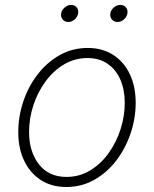

<svg xmlns="http://www.w3.org/2000/svg" viewBox="-20 -748 626 780"><path d="M249 11.7Q189.5 11.7 145.8 -16.6Q102.1 -44.9 78.1 -95.2Q54.2 -145.5 54.2 -210.9Q54.2 -274.4 74.5 -335.2Q94.7 -396 132.6 -445.3Q170.4 -494.6 222.2 -523.9Q273.9 -553.2 336.9 -553.2Q396 -553.2 439.7 -525.1Q483.4 -497.1 507.3 -447Q531.2 -397 531.2 -330.6Q531.2 -267.6 510.7 -206.5Q490.2 -145.5 452.6 -96.2Q415 -46.9 363.3 -17.6Q311.5 11.7 249 11.7ZM250 -29.3Q303.7 -29.3 347.2 -56.2Q390.6 -83 421.9 -126.7Q453.1 -170.4 470 -223.6Q486.8 -276.9 486.8 -329.6Q486.8 -382.8 469.2 -423.8Q451.7 -464.8 417.7 -488.5Q383.8 -512.2 335.4 -512.2Q283.7 -512.2 240.5 -486.6Q197.3 -460.9 165.3 -417.5Q133.3 -374 115.7 -320.6Q98.1 -267.1 98.1 -211.9Q98.1 -132.3 137.9 -80.8Q177.7 -29.3 250 -29.3ZM457.5 -658.7Q442.9 -658.7 434.6 -668.9Q426.3 -679.2 428.2 -693.4Q430.7 -707.5 442.6 -717.8Q454.6 -728 469.2 -728Q483.4 -728 491.7 -718Q500 -708 497.6 -693.4Q495.1 -679.2 483.4 -668.9Q471.7 -658.7 457.5 -658.7ZM257.3 -658.7Q243.2 -658.7 234.6 -668.9Q226.1 -679.2 228.5 -693.4Q231 -707.5 242.9 -717.8Q254.9 -728 269 -728Q283.2 -728 291.5 -718Q299.8 -708 297.4 -693.4Q294.9 -679.2 283.2 -668.9Q271.5 -658.7 257.3 -658.7Z"/></svg>

Font: Inter ExtraLight
Style: Italic
Weight: 250
Italic angle: -9.3988°
Designer: Rasmus Andersson
Foundry: rsms
Version: Version 4.001;git-66647c0bb